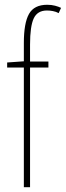

<svg xmlns="http://www.w3.org/2000/svg" viewBox="-20 -785 276 805"><path d="M183 -502H106V0H80V-502H10V-523L80 -528V-605Q80 -688 101.5 -726.5Q123 -765 178 -765Q196 -765 211 -761Q226 -757 236 -752L226 -730Q215 -736 202 -738.5Q189 -741 177 -741Q137 -741 121.5 -708Q106 -675 106 -598V-527H183Z"/></svg>

Font: Noto Sans Lao UI ExtCond Thin
Style: Regular
Weight: 100
Width: 2
Designer: Monotype Design Team
Foundry: Monotype Imaging Inc.
Version: Version 2.000; ttfautohint (v1.8.4.7-5d5b)